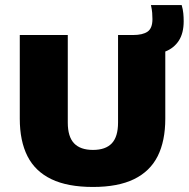

<svg xmlns="http://www.w3.org/2000/svg" viewBox="-20 -734 749 762"><path d="M349 8Q248 8 183.8 -23Q119.5 -54 89 -114.2Q58.5 -174.5 58.5 -263V-595H249V-247.5Q249 -191.5 274 -165.2Q299 -139 349 -139Q399 -139 423.8 -165.2Q448.5 -191.5 448.5 -247.5V-595H507.5Q546.5 -595 565.8 -608.5Q585 -622 585 -658Q585 -669.5 584 -683Q583 -696.5 579 -714H701Q706 -697 707.5 -681.2Q709 -665.5 709 -650Q709 -602.5 689.8 -572.8Q670.5 -543 636 -529.5V-263Q636 -174.5 605.8 -114.2Q575.5 -54 512 -23Q448.5 8 349 8Z"/></svg>

Font: Encode Sans SC Condensed Thin ExtraBold
Style: Regular
Weight: 800
Version: Version 3.002